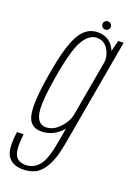

<svg xmlns="http://www.w3.org/2000/svg" viewBox="-202 -739 718 1033"><g transform="rotate(20 157.0 -223.0)"><path d="M69.5 229.5Q111 229.5 142.2 212.8Q173.5 196 198.2 151Q223 106 237.5 24.5L347 -596H317L292.5 -503L199 25.5Q180.5 132.5 149.5 167.2Q118.5 202 74.5 202Q47 202 29.5 188.2Q12 174.5 7.2 142.8Q2.5 111 9.5 51H-28Q-42.5 157 -15.2 193.2Q12 229.5 69.5 229.5ZM91 3.5Q147 3.5 190 -32.5Q233 -68.5 241 -113.5L229 -144Q222 -102.5 186 -64.2Q150 -26 108 -26Q63.5 -26 51 -81.8Q38.5 -137.5 66 -299Q93.5 -461.5 126.8 -517Q160 -572.5 204 -572.5Q246.5 -572.5 269 -534.5Q291.5 -496.5 284.5 -455.5L305.5 -483Q312.5 -524 283.2 -563Q254 -602 197.5 -602Q133 -602 94.2 -534Q55.5 -466 28 -299Q-0.5 -133 12.8 -64.8Q26 3.5 91 3.5ZM229 -629Q239.5 -629 246.2 -636.2Q253 -643.5 253 -653Q253 -662.5 245.8 -669.2Q238.5 -676 229.5 -676Q219.5 -676 212.5 -669.2Q205.5 -662.5 205.5 -653Q205.5 -643 212.5 -636Q219.5 -629 229 -629Z"/></g></svg>

Font: Anybody Condensed ExtraLight
Style: Italic
Weight: 250
Width: 3
Italic angle: -10°
Version: Version 1.113;gftools[0.9.25]